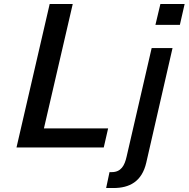

<svg xmlns="http://www.w3.org/2000/svg" viewBox="-20 -742 949 966"><path d="M502 0 524 -96H201L346 -722H230L63 0ZM762 -617H885L909 -722H787ZM514 204H551C631 204 694 172 716 76L848 -500H743L617 46C607 91 589 124 542 124H531Z"/></svg>

Font: Perun Medium Italic
Style: Regular
Weight: 500
Italic angle: -12°
Foundry: Copyright (c) Stefan Peev, Context Ltd, 2016
Version: Version 1.026